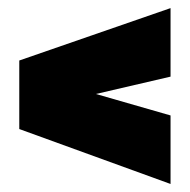

<svg xmlns="http://www.w3.org/2000/svg" viewBox="-20 -586 471 476"><path d="M402.8 -129.9 27.8 -266.1V-436L402.8 -565.9V-396L217.8 -353L402.8 -299.8Z"/></svg>

Font: Squarion Black
Style: Regular
Weight: 900
Designer: Natanael Gama
Version: Version 1.00;September 12, 2019;FontCreator 11.5.0.2425 64-b